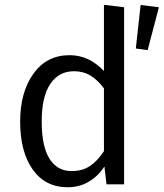

<svg xmlns="http://www.w3.org/2000/svg" viewBox="-20 -768 682 800"><path d="M413.1 -472.2V-748L497.1 -737.8V0H423.8L415 -74.2Q389.2 -34.2 350.1 -11Q311 12.2 262.2 12.2Q168.5 12.2 116.2 -61.8Q64 -135.7 64 -261.2Q64 -384.3 119.4 -461.2Q174.8 -538.1 270 -538.1Q350.6 -538.1 413.1 -472.2ZM565.9 -747.1 642.1 -737.8 595.2 -559.1 545.9 -565.9ZM278.8 -55.2Q322.8 -55.2 354 -75.7Q385.3 -96.2 413.1 -138.2V-399.9Q387.2 -434.6 357.2 -452.9Q327.1 -471.2 288.1 -471.2Q225.1 -471.2 189.5 -418.2Q153.8 -365.2 153.8 -262.2Q153.8 -158.7 186 -106.9Q218.3 -55.2 278.8 -55.2Z"/></svg>

Font: Fira Sans Book
Style: Regular
Weight: 350
Designer: Carrois Corporate & Edenspiekermann AG
Foundry: Carrois Corporate GbR & Edenspiekermann AG
Version: Version 4.203;PS 004.203;hotconv 1.0.88;makeotf.lib2.5.64775